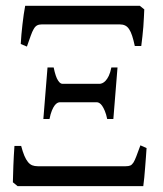

<svg xmlns="http://www.w3.org/2000/svg" viewBox="-20 -635 557 655"><path d="M366.7 -229H345.7Q342.3 -245.6 337.6 -256.6Q333 -267.6 328.4 -274.2Q323.7 -280.8 319.1 -283.4Q314.5 -286.1 311 -286.1H183.1Q180.2 -286.1 175.5 -283.7Q170.9 -281.2 166.3 -275.1Q161.6 -269 157 -257.8Q152.3 -246.6 148.9 -229H127.9L142.1 -404.8H163.1Q166.5 -388.2 170.2 -377.4Q173.8 -366.7 178 -360.4Q182.1 -354 185.8 -351.6Q189.5 -349.1 192.9 -349.1H320.8Q323.7 -349.1 329.1 -351.3Q334.5 -353.5 340.1 -359.4Q345.7 -365.2 351.1 -376.2Q356.4 -387.2 359.9 -404.8H380.9ZM472.2 -603Q471.7 -590.3 470.9 -575.2Q470.2 -560.1 469 -543.7Q467.8 -527.3 465.8 -510.5Q463.9 -493.7 461.9 -478H439.9Q435.5 -498.5 430.9 -512.7Q426.3 -526.9 420.4 -535.6Q414.6 -544.4 406.7 -548.1Q398.9 -551.8 388.2 -551.8H123Q112.8 -551.8 106.4 -548.3Q100.1 -544.9 95 -536.1Q89.8 -527.3 84.7 -512.7Q79.6 -498 71.8 -476.1L50.8 -484.9Q51.3 -499 53 -516.4Q54.7 -533.7 56.6 -551.5Q58.6 -569.3 61 -585.9Q63.5 -602.5 65.9 -615.2H457ZM480 -129.9Q479 -115.7 477.8 -98.4Q476.6 -81.1 475.1 -63.5Q473.6 -45.9 472.2 -29.3Q470.7 -12.7 468.8 0H40L23.9 -13.2Q24.4 -37.1 25.6 -70.1Q26.9 -103 29.3 -137.2H52.2Q57.6 -116.7 63.2 -103.5Q68.8 -90.3 75.4 -82.3Q82 -74.2 90.1 -71Q98.1 -67.9 108.9 -67.9H408.7Q418.5 -67.9 424.3 -70.3Q430.2 -72.8 435.1 -80.3Q439.9 -87.9 445.1 -101.8Q450.2 -115.7 459 -139.2Z"/></svg>

Font: Noto Serif Devanagari
Style: Bold
Weight: 700
Designer: Monotype Design Team
Foundry: Monotype Imaging Inc.
Version: Version 1.01